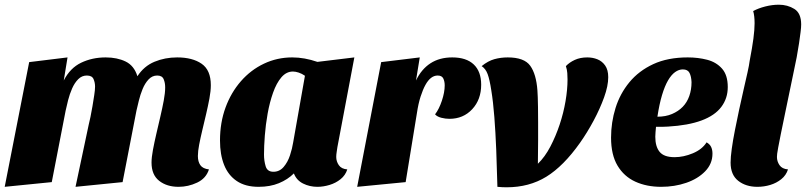

<svg xmlns="http://www.w3.org/2000/svg" viewBox="-23 -774 3425 816"><path d="M736 20Q686 20 653.5 -5.5Q621 -31 621 -83Q621 -105 627 -137Q633 -169 641.5 -205.5Q650 -242 658.5 -278.5Q667 -315 673 -347Q679 -379 679 -403Q679 -422 672.5 -437.5Q666 -453 645 -453Q624 -453 608.5 -436.5Q593 -420 583 -395.5Q573 -371 567 -346Q561 -321 557 -304L498 0L298 20L354 -244Q357 -256 361.5 -277Q366 -298 370 -322.5Q374 -347 377.5 -369.5Q381 -392 381 -406Q381 -423 374.5 -438Q368 -453 346 -453Q325 -453 309.5 -437.5Q294 -422 283.5 -398Q273 -374 266.5 -348.5Q260 -323 256 -304L197 0L-3 20L101 -510L264 -530L248 -432Q275 -485 322 -507.5Q369 -530 426 -530Q475 -530 511 -512.5Q547 -495 561 -450Q589 -493 633.5 -511.5Q678 -530 730 -530Q795 -530 834 -503Q873 -476 873 -412Q873 -387 867 -355Q861 -323 853 -289Q845 -255 837 -221.5Q829 -188 823.5 -159.5Q818 -131 818 -111Q818 -87 828.5 -72Q839 -57 865 -54Q853 -16 815 2Q777 20 736 20Z M1076 20Q1020 20 983.5 -4.5Q947 -29 929.5 -73Q912 -117 912 -177Q912 -253 935.5 -317Q959 -381 1001 -429Q1043 -477 1099 -503.5Q1155 -530 1219 -530Q1271 -530 1326 -511L1483 -530L1411 -149Q1410 -141 1408 -129Q1406 -117 1406 -107Q1406 -88 1417 -72Q1428 -56 1453 -54Q1445 -29 1424.5 -12.5Q1404 4 1377.5 12Q1351 20 1326 20Q1293 20 1265 6Q1237 -8 1226 -37Q1200 -11 1162.5 4.5Q1125 20 1076 20ZM1139 -44Q1165 -44 1182.5 -64.5Q1200 -85 1209.5 -114Q1219 -143 1223 -169L1273 -452Q1260 -461 1246.5 -465.5Q1233 -470 1222 -470Q1194 -470 1173 -445.5Q1152 -421 1137.5 -380Q1123 -339 1114.5 -291.5Q1106 -244 1102.5 -198Q1099 -152 1099 -117Q1099 -91 1106 -67.5Q1113 -44 1139 -44Z M1495 20 1597 -510 1761 -530 1745 -432Q1768 -480 1806.5 -505Q1845 -530 1899 -530Q1959 -530 1990.5 -500Q2022 -470 2022 -414Q2022 -351 1984 -310Q1946 -269 1887 -269Q1870 -269 1852.5 -273.5Q1835 -278 1826 -288Q1843 -310 1855 -346Q1867 -382 1867 -411Q1867 -428 1861 -440.5Q1855 -453 1837 -453Q1822 -453 1809 -443Q1796 -433 1785 -413Q1774 -393 1764.5 -363.5Q1755 -334 1749 -294L1701 0Z M2130 22Q2121 22 2111 21.5Q2101 21 2091 20Q2089 -62 2086 -137Q2083 -212 2078 -276.5Q2073 -341 2065 -390Q2058 -436 2049.5 -459Q2041 -482 2024 -493Q2051 -515 2078 -522.5Q2105 -530 2135 -530Q2205 -530 2230.5 -494.5Q2256 -459 2261 -390Q2262 -377 2262.5 -360.5Q2263 -344 2263.5 -319Q2264 -294 2264 -254Q2264 -222 2264 -179Q2264 -136 2263 -78Q2293 -107 2316 -151Q2339 -195 2355.5 -244.5Q2372 -294 2380.5 -344Q2389 -394 2389 -436Q2389 -449 2388 -463.5Q2387 -478 2382 -493Q2397 -509 2420 -519.5Q2443 -530 2473 -530Q2496 -530 2516 -522Q2536 -514 2549 -495.5Q2562 -477 2562 -446Q2562 -409 2544.5 -360.5Q2527 -312 2500 -261.5Q2473 -211 2442 -167Q2372 -68 2299 -23Q2226 22 2130 22Z M2787 20Q2725 20 2677 -2Q2629 -24 2601.5 -70Q2574 -116 2574 -189Q2574 -254 2593 -315Q2612 -376 2652 -424.5Q2692 -473 2753.5 -501.5Q2815 -530 2900 -530Q2944 -530 2982.5 -520Q3021 -510 3045.5 -482.5Q3070 -455 3070 -404Q3070 -356 3042.5 -319.5Q3015 -283 2958.5 -262Q2902 -241 2816 -236Q2804 -235 2791 -235Q2778 -235 2765 -235Q2764 -224 2763 -212.5Q2762 -201 2762 -193Q2762 -151 2780.5 -128.5Q2799 -106 2844 -106Q2882 -106 2921.5 -122.5Q2961 -139 2980 -169Q2994 -161 2999.5 -149Q3005 -137 3005 -121Q3005 -78 2974 -46Q2943 -14 2893.5 3Q2844 20 2787 20ZM2771 -278Q2806 -278 2833 -289.5Q2860 -301 2878.5 -320Q2897 -339 2906.5 -366Q2916 -393 2916 -425Q2915 -449 2907.5 -464Q2900 -479 2879 -479Q2862 -479 2846 -467.5Q2830 -456 2816 -432Q2802 -408 2790.5 -369.5Q2779 -331 2771 -278Z M3196 20Q3147 20 3114.5 -5.5Q3082 -31 3082 -83Q3082 -106 3087 -142Q3092 -178 3100.5 -221Q3109 -264 3118.5 -308.5Q3128 -353 3137.5 -394Q3147 -435 3154 -466.5Q3161 -498 3163 -515Q3174 -572 3179 -610Q3184 -648 3184 -675Q3184 -691 3182.5 -704Q3181 -717 3178 -727Q3200 -739 3229.5 -746.5Q3259 -754 3287 -754Q3324 -754 3353 -736Q3382 -718 3382 -670Q3382 -658 3379.5 -638Q3377 -618 3373 -590.5Q3369 -563 3363 -531Q3357 -499 3349 -463Q3329 -366 3316 -304Q3303 -242 3295.5 -204.5Q3288 -167 3284.5 -148Q3281 -129 3280 -121Q3279 -113 3279 -107Q3279 -88 3290 -72Q3301 -56 3326 -54Q3318 -29 3297.5 -12.5Q3277 4 3250.5 12Q3224 20 3196 20Z"/></svg>

Font: Sansita Swashed Light ExtraBold
Style: Regular
Weight: 800
Version: Version 1.003